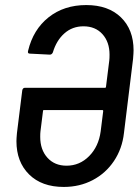

<svg xmlns="http://www.w3.org/2000/svg" viewBox="-20 -728 552 759"><path d="M508 -529Q508 -519 506 -495L470 -202Q463 -140 430.5 -91.5Q398 -43 346.5 -16Q295 11 232 11Q145 11 95 -38.5Q45 -88 45 -170Q45 -180 47 -202L68 -371Q70 -381 79 -381H395Q399 -381 399 -385L412 -489Q413 -497 413 -512Q413 -562 385 -593Q357 -624 310 -624Q266 -624 234.5 -596Q203 -568 189 -521Q185 -512 177 -512L98 -516Q88 -516 91 -527Q111 -611 172 -659.5Q233 -708 321 -708Q408 -708 458 -659.5Q508 -611 508 -529ZM378 -209 388 -289Q388 -293 384 -293H154Q150 -293 150 -289L140 -209Q139 -201 139 -187Q139 -136 167.5 -104.5Q196 -73 243 -73Q295 -73 332.5 -111Q370 -149 378 -209Z"/></svg>

Font: Barlow Condensed Medium
Style: Italic
Weight: 500
Width: 3
Italic angle: -7°
Designer: Jeremy Tribby
Foundry: Tribby Type
Version: Version 1.408